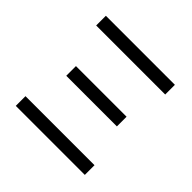

<svg xmlns="http://www.w3.org/2000/svg" viewBox="-143 -736 826 826"><g transform="rotate(45 270.0 -323.0)"><path d="M56 -108H476V-49H56ZM118 -353H426V-294H118ZM56 -597H476V-538H56Z"/></g></svg>

Font: 3270 Nerd Font
Style: Regular
Weight: 400
Monospace: yes
Version: Version 3.0.1;Nerd Fonts 3.3.0